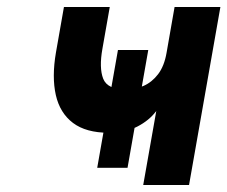

<svg xmlns="http://www.w3.org/2000/svg" viewBox="-20 -531 652 551"><path d="M259 -49.5 318.5 -387.5H405.5L346 -49.5ZM391 0 428.5 -212.5Q408.5 -185.5 374.2 -167.8Q340 -150 292 -150Q227 -150 189.5 -178.2Q152 -206.5 140.2 -258.2Q128.5 -310 140.5 -380L163.5 -511H295L274 -391.5Q264 -336 276.2 -305Q288.5 -274 342 -274Q368 -274 392 -284.5Q416 -295 433.8 -318.2Q451.5 -341.5 458 -379.5L481 -511H612.5L522.5 0Z"/></svg>

Font: Overpass ExtraBold
Style: Italic
Weight: 800
Italic angle: -10°
Designer: Delve Withrington, Dave Bailey, Thomas Jockin
Foundry: Delve Fonts LLC
Version: Version 4.000